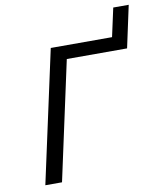

<svg xmlns="http://www.w3.org/2000/svg" viewBox="-88 -871 793 941"><g transform="rotate(-10 308.5 -400.0)"><path d="M572 -591H272L144 0H61L204 -658H509L540 -800H617Z"/></g></svg>

Font: Ysabeau Medium
Style: Italic
Weight: 500
Italic angle: -12°
Designer: Christian Thalmann (Catharsis Fonts)
Version: Version 0.003